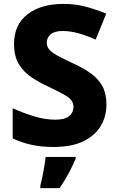

<svg xmlns="http://www.w3.org/2000/svg" viewBox="-20 -744 603 985"><path d="M526 -207Q526 -146 496 -96.5Q466 -47 406 -18.5Q346 10 255 10Q192 10 142 -1Q92 -12 45 -34V-189Q99 -164 155.5 -147Q212 -130 264 -130Q313 -130 335 -148.5Q357 -167 357 -195Q357 -229 322 -250.5Q287 -272 223 -302Q181 -321 141.5 -347.5Q102 -374 77 -414.5Q52 -455 52 -518Q52 -618 121.5 -671Q191 -724 306 -724Q368 -724 421 -709.5Q474 -695 525 -674L471 -541Q423 -562 381.5 -573.5Q340 -585 301 -585Q260 -585 240 -568Q220 -551 220 -525Q220 -504 234 -488.5Q248 -473 278 -457Q308 -441 357 -418Q410 -394 448 -366Q486 -338 506 -300.5Q526 -263 526 -207ZM368 71Q352 108 332.5 144.5Q313 181 286 221H187V208Q195 177 203 134.5Q211 92 214 61H368Z"/></svg>

Font: Noto Sans Sinhala UI ExtraBold
Style: Regular
Weight: 800
Designer: Jelle Bosma - Monotype Design Team
Foundry: Monotype Imaging Inc.
Version: Version 2.006; ttfautohint (v1.8.4.7-5d5b)